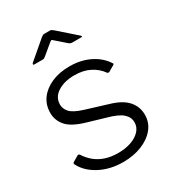

<svg xmlns="http://www.w3.org/2000/svg" viewBox="-182 -848 871 961"><g transform="rotate(-30 253.5 -367.0)"><path d="M399 -418Q377 -450 339.5 -469.5Q302 -489 250 -489Q192 -489 153.5 -464.5Q115 -440 115 -397Q115 -374 132.5 -353.5Q150 -333 203 -316L333 -276Q398 -257 428 -222.5Q458 -188 458 -142Q458 -97 430.5 -63Q403 -29 355 -9.5Q307 10 247 10Q171 10 112.5 -21Q54 -52 29 -101Q27 -105 27 -108Q27 -111 31 -114L63 -133Q67 -135 70.5 -134.5Q74 -134 76 -131Q93 -104 117 -84Q141 -64 173.5 -53Q206 -42 248 -42Q289 -42 322 -53.5Q355 -65 374.5 -86Q394 -107 394 -135Q394 -165 369.5 -186.5Q345 -208 287 -224L185 -254Q109 -276 80.5 -309.5Q52 -343 52 -385Q52 -432 77.5 -466.5Q103 -501 148 -520.5Q193 -540 251 -540Q316 -540 367 -515Q418 -490 446 -447Q449 -444 449 -441Q449 -438 445 -436L411 -416Q408 -415 405 -415Q402 -415 399 -418ZM305 -643 249 -692Q242 -699 239.5 -699Q237 -699 228 -692L169 -643Q163 -638 160.5 -637Q158 -636 152 -636H105Q99 -636 98.5 -639.5Q98 -643 102 -647L204 -734Q209 -738 213.5 -741Q218 -744 226 -744H257Q264 -744 267.5 -740.5Q271 -737 275 -735L375 -647Q388 -636 374 -636H322Q318 -636 314 -637.5Q310 -639 305 -643Z"/></g></svg>

Font: Libre Franklin Thin Light
Style: Regular
Weight: 300
Version: Version 3.000